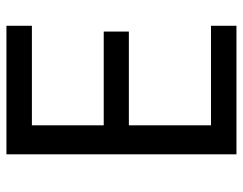

<svg xmlns="http://www.w3.org/2000/svg" viewBox="-99 -655 754 596"><g transform="rotate(-90 278.0 -357.0)"><path d="M496 0H97V-714H496V-635H187V-412H478V-334H187V-79H496Z"/></g></svg>

Font: Noto Music
Style: Regular
Weight: 400
Designer: Monotype Design Team, Benjamin Yang
Foundry: Monotype Imaging Inc.
Version: Version 2.002; ttfautohint (v1.8.4.7-5d5b)